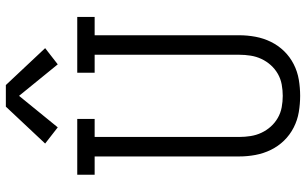

<svg xmlns="http://www.w3.org/2000/svg" viewBox="-210 -802 1021 640"><g transform="rotate(-90 300.0 -482.5)"><path d="M300 8Q273 8 246 3.5Q219 -1 194.5 -13.5Q170 -26 151 -45.5Q132 -65 120 -89.5Q108 -114 103 -141Q98 -168 98 -195V-677H37V-735H223V-677H163V-195Q163 -176 166 -157Q169 -138 177 -121Q185 -104 197.5 -90Q210 -76 226.5 -66.5Q243 -57 262 -53.5Q281 -50 300 -50Q319 -50 338 -53.5Q357 -57 373.5 -66.5Q390 -76 402.5 -90Q415 -104 423 -121Q431 -138 434 -157Q437 -176 437 -195V-677H377V-735H563V-677H502V-195Q502 -168 497 -141Q492 -114 480 -89.5Q468 -65 449 -45.5Q430 -26 405.5 -13.5Q381 -1 354 3.5Q327 8 300 8ZM195 -800 141 -842 264 -973H336L459 -842L405 -800L300 -929Z"/></g></svg>

Font: Iosevka Slab Light Extended
Style: Regular
Weight: 300
Width: 7
Monospace: yes
Designer: Belleve Invis
Foundry: Belleve Invis
Version: Version 11.1.0; ttfautohint (v1.8.3)